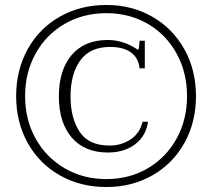

<svg xmlns="http://www.w3.org/2000/svg" viewBox="-20 -743 855 773"><path d="M45 -356Q45 -461 91.5 -545Q138 -629 221 -676Q304 -723 408 -723Q511 -723 593.5 -675.5Q676 -628 722.5 -544.5Q769 -461 769 -356Q769 -251 722.5 -167.5Q676 -84 593.5 -37Q511 10 408 10Q304 10 221 -37Q138 -84 91.5 -167.5Q45 -251 45 -356ZM733 -356Q733 -451 691 -527.5Q649 -604 575 -647Q501 -690 408 -690Q315 -690 240.5 -647Q166 -604 123.5 -527.5Q81 -451 81 -356Q81 -261 123.5 -185Q166 -109 240.5 -65.5Q315 -22 408 -22Q501 -22 575 -65.5Q649 -109 691 -185Q733 -261 733 -356ZM217 -355Q217 -461 268.5 -521.5Q320 -582 414 -582Q478 -582 536 -542Q540 -548 540 -557L542 -579H563V-468H542Q537 -511 506.5 -532.5Q476 -554 423 -554Q342 -554 303 -499.5Q264 -445 264 -355Q264 -268 300.5 -212.5Q337 -157 421 -157Q468 -157 505.5 -181.5Q543 -206 554 -253H576Q568 -196 524.5 -162.5Q481 -129 414 -129Q321 -129 269 -189Q217 -249 217 -355Z"/></svg>

Font: Taviraj ExtraLight
Style: Regular
Weight: 200
Designer: Katatrad Team
Foundry: CadsonDemak
Version: Version 1.030